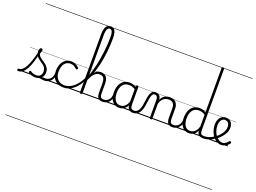

<svg xmlns="http://www.w3.org/2000/svg" viewBox="-376 -2139 5008 3759"><g transform="rotate(20 2128.5 -259.5)"><path d="M-59 17Q-72 17 -78 9.5Q-84 2 -84 -7Q-84 -16 -78 -23.5Q-72 -31 -60 -31Q-21 -31 12.5 -59.5Q46 -88 76.5 -144.5Q107 -201 135.5 -286Q164 -371 191 -483L226 -474Q199 -350 170 -258Q141 -166 106.5 -105Q72 -44 31 -13.5Q-10 17 -59 17ZM487 17Q454 17 427.5 11.5Q401 6 376 3.5Q351 1 322 12L343 -11Q380 -25 405.5 -29Q431 -33 451.5 -32Q472 -31 493 -31Q502 -31 506 -23.5Q510 -16 508.5 -7Q507 2 501.5 9.5Q496 17 487 17ZM298 19Q256 19 218 7Q180 -5 151 -27Q145 -33 144.5 -41.5Q144 -50 152 -59Q159 -68 166.5 -69.5Q174 -71 183 -65Q211 -45 238.5 -36Q266 -27 303 -27Q354 -27 383.5 -58.5Q413 -90 413 -144Q413 -186 396 -215.5Q379 -245 352 -266.5Q325 -288 295 -307.5Q265 -327 238 -350.5Q211 -374 194 -406Q177 -438 177 -485Q177 -511 187.5 -534.5Q198 -558 222 -558Q235 -558 242 -550.5Q249 -543 249 -530Q249 -519 243.5 -499.5Q238 -480 228 -456Q229 -427 247 -404.5Q265 -382 292 -363.5Q319 -345 349 -325Q379 -305 406 -280.5Q433 -256 450 -223Q467 -190 467 -144Q467 -71 421 -26Q375 19 298 19ZM0 898H550V908H0ZM0 -20H550V0H0ZM0 -505H550V-500H0ZM0 -1418H550V-1408H0Z M485 17Q474 17 468.5 9.5Q463 2 463.5 -7Q464 -16 471 -23.5Q478 -31 491 -31Q524 -31 550.5 -43Q577 -55 596 -76Q615 -97 625.5 -125Q636 -153 637 -186Q638 -198 647 -201.5Q656 -205 664.5 -201.5Q673 -198 672 -186Q671 -142 656.5 -104.5Q642 -67 617.5 -40Q593 -13 559 2Q525 17 485 17ZM550 898V908ZM550 -20V0ZM550 -505V-500ZM550 -1418V-1408Z M888 17Q770 17 702 -52Q634 -121 634 -243Q634 -303 649.5 -353.5Q665 -404 694 -441Q723 -478 764.5 -498.5Q806 -519 859 -519Q905 -519 949 -499Q993 -479 1024 -442Q1029 -435 1028.5 -428.5Q1028 -422 1019 -413Q1010 -404 1002 -404Q994 -404 988 -410Q958 -437 929.5 -453.5Q901 -470 856 -470Q818 -470 787 -455Q756 -440 734.5 -410.5Q713 -381 701 -339.5Q689 -298 689 -245Q689 -179 713.5 -130.5Q738 -82 782.5 -56Q827 -30 889 -30Q899 -30 905 -23Q911 -16 911 -6.5Q911 3 905.5 10Q900 17 888 17ZM550 898H1085V908H550ZM550 -20H1085V0H550ZM550 -505H1085V-500H550ZM550 -1418H1085V-1408H550Z M888 17Q876 17 870 10Q864 3 864 -6.5Q864 -16 870 -23Q876 -30 889 -30Q952 -30 1015 -64.5Q1078 -99 1132.5 -162Q1187 -225 1226 -310Q1232 -323 1241 -322Q1250 -321 1256 -311.5Q1262 -302 1256 -289Q1224 -217 1181.5 -160Q1139 -103 1091.5 -63.5Q1044 -24 992 -3.5Q940 17 888 17ZM1085 898V908ZM1085 -20V0ZM1085 -505V-500ZM1085 -1418V-1408Z M1699 17Q1663 17 1638.5 6.5Q1614 -4 1599.5 -24Q1585 -44 1579.5 -72.5Q1574 -101 1574 -137V-326Q1574 -374 1562.5 -406Q1551 -438 1527 -453.5Q1503 -469 1464 -469Q1432 -469 1405.5 -456Q1379 -443 1355.5 -417.5Q1332 -392 1310.5 -354.5Q1289 -317 1268 -268L1248 -284Q1269 -335 1292 -378Q1315 -421 1342 -452.5Q1369 -484 1401.5 -501.5Q1434 -519 1473 -519Q1519 -519 1553 -500Q1587 -481 1606.5 -440.5Q1626 -400 1626 -334V-137Q1626 -82 1642 -56.5Q1658 -31 1705 -31Q1714 -31 1719 -23.5Q1724 -16 1723.5 -7Q1723 2 1717 9.5Q1711 17 1699 17ZM1247 15Q1234 15 1228 10.5Q1222 6 1222 -4V-1212Q1222 -1320 1253.5 -1373.5Q1285 -1427 1349 -1427Q1390 -1427 1416.5 -1404Q1443 -1381 1455.5 -1335Q1468 -1289 1468 -1221Q1468 -1159 1464.5 -1091Q1461 -1023 1454 -952Q1447 -881 1435.5 -809Q1424 -737 1408.5 -667Q1393 -597 1373 -532Q1353 -467 1328.5 -409Q1304 -351 1275 -303V-4Q1275 6 1268 10.5Q1261 15 1247 15ZM1275 -390Q1295 -439 1313 -500.5Q1331 -562 1346.5 -632Q1362 -702 1374 -777Q1386 -852 1395 -928Q1404 -1004 1408.5 -1078.5Q1413 -1153 1413 -1221Q1413 -1273 1406.5 -1307.5Q1400 -1342 1385.5 -1359.5Q1371 -1377 1347 -1377Q1323 -1377 1307 -1359Q1291 -1341 1283 -1304Q1275 -1267 1275 -1210ZM1085 898H1761V908H1085ZM1085 -20H1761V0H1085ZM1085 -505H1761V-500H1085ZM1085 -1418H1761V-1408H1085Z M1696 17Q1685 17 1679.5 9.5Q1674 2 1674.5 -7Q1675 -16 1682 -23.5Q1689 -31 1702 -31Q1735 -31 1761.5 -43Q1788 -55 1807 -76Q1826 -97 1836.5 -125Q1847 -153 1848 -186Q1849 -198 1858 -201.5Q1867 -205 1875.5 -201.5Q1884 -198 1883 -186Q1882 -142 1867.5 -104.5Q1853 -67 1828.5 -40Q1804 -13 1770 2Q1736 17 1696 17ZM1761 898V908ZM1761 -20V0ZM1761 -505V-500ZM1761 -1418V-1408Z M2038 17Q1983 17 1939 -12Q1895 -41 1870 -98Q1845 -155 1845 -238Q1845 -288 1854.5 -331Q1864 -374 1883 -408.5Q1902 -443 1929.5 -467.5Q1957 -492 1993.5 -505.5Q2030 -519 2075 -519Q2113 -519 2149.5 -506.5Q2186 -494 2222 -470V-419Q2182 -449 2147 -459.5Q2112 -470 2076 -470Q2044 -470 2016.5 -460.5Q1989 -451 1967.5 -432Q1946 -413 1931.5 -385.5Q1917 -358 1909 -322Q1901 -286 1901 -242Q1901 -180 1917.5 -133Q1934 -86 1966.5 -59.5Q1999 -33 2048 -33Q2082 -33 2114 -49Q2146 -65 2172.5 -101.5Q2199 -138 2216 -202L2234 -159Q2213 -85 2179.5 -47Q2146 -9 2108.5 4Q2071 17 2038 17ZM2334 17Q2300 17 2276 7Q2252 -3 2237 -22Q2222 -41 2214.5 -69Q2207 -97 2207 -132V-495Q2207 -506 2214 -510.5Q2221 -515 2235 -515Q2248 -515 2254 -510.5Q2260 -506 2260 -496V-133Q2260 -81 2277 -56Q2294 -31 2340 -31Q2347 -31 2351 -23.5Q2355 -16 2354.5 -7Q2354 2 2349.5 9.5Q2345 17 2334 17ZM1761 898H2396V908H1761ZM1761 -20H2396V0H1761ZM1761 -505H2396V-500H1761ZM1761 -1418H2396V-1408H1761Z M2331 17Q2322 17 2317.5 9.5Q2313 2 2313.5 -7Q2314 -16 2320 -23.5Q2326 -31 2337 -31Q2368 -31 2390.5 -45.5Q2413 -60 2430 -87.5Q2447 -115 2457.5 -155Q2468 -195 2474 -247Q2482 -318 2492.5 -369Q2503 -420 2518.5 -452Q2534 -484 2556.5 -499.5Q2579 -515 2612 -515Q2621 -515 2625.5 -508Q2630 -501 2629.5 -491.5Q2629 -482 2624 -474.5Q2619 -467 2610 -467Q2592 -467 2579 -455.5Q2566 -444 2556 -419Q2546 -394 2538.5 -354Q2531 -314 2524 -257Q2517 -186 2501.5 -134.5Q2486 -83 2462 -49Q2438 -15 2405.5 1Q2373 17 2331 17ZM2396 898H2496V908H2396ZM2396 -20H2496V0H2396ZM2396 -505H2496V-500H2396ZM2396 -1418H2496V-1408H2396Z M3155 17Q3118 17 3093.5 6.5Q3069 -4 3055 -24Q3041 -44 3034.5 -72.5Q3028 -101 3028 -137V-326Q3028 -371 3016 -403Q3004 -435 2977.5 -452Q2951 -469 2908 -469Q2881 -469 2853.5 -461Q2826 -453 2802.5 -435Q2779 -417 2760.5 -387.5Q2742 -358 2730 -314V-4Q2730 6 2723.5 10.5Q2717 15 2703 15Q2690 15 2684 10.5Q2678 6 2678 -4V-374Q2678 -424 2661 -445.5Q2644 -467 2610 -467Q2599 -467 2593.5 -474.5Q2588 -482 2588.5 -491.5Q2589 -501 2595 -508Q2601 -515 2612 -515Q2640 -515 2660.5 -507Q2681 -499 2695.5 -484.5Q2710 -470 2718 -450Q2726 -430 2728 -405V-401Q2744 -435 2765 -457.5Q2786 -480 2811 -493.5Q2836 -507 2862.5 -513Q2889 -519 2915 -519Q2963 -519 3000.5 -500Q3038 -481 3060 -440.5Q3082 -400 3082 -334V-137Q3082 -82 3097.5 -56.5Q3113 -31 3161 -31Q3170 -31 3175 -23.5Q3180 -16 3179.5 -7Q3179 2 3173 9.5Q3167 17 3155 17ZM2496 898H3217V908H2496ZM2496 -20H3217V0H2496ZM2496 -505H3217V-500H2496ZM2496 -1418H3217V-1408H2496Z M3152 17Q3141 17 3135.5 9.5Q3130 2 3130.5 -7Q3131 -16 3138 -23.5Q3145 -31 3158 -31Q3191 -31 3217.5 -43Q3244 -55 3263 -76Q3282 -97 3292.5 -125Q3303 -153 3304 -186Q3305 -198 3314 -201.5Q3323 -205 3331.5 -201.5Q3340 -198 3339 -186Q3338 -142 3323.5 -104.5Q3309 -67 3284.5 -40Q3260 -13 3226 2Q3192 17 3152 17ZM3217 898V908ZM3217 -20V0ZM3217 -505V-500ZM3217 -1418V-1408Z M3494 17Q3439 17 3395 -12Q3351 -41 3326 -98Q3301 -155 3301 -238Q3301 -288 3310.5 -331Q3320 -374 3339 -408.5Q3358 -443 3386 -467.5Q3414 -492 3450.5 -505.5Q3487 -519 3532 -519Q3565 -519 3598 -509Q3631 -499 3664 -480V-1404Q3664 -1414 3670.5 -1418.5Q3677 -1423 3691 -1423Q3704 -1423 3710 -1418.5Q3716 -1414 3716 -1404V-129Q3716 -73 3733.5 -52Q3751 -31 3802 -31Q3811 -31 3815 -23.5Q3819 -16 3818.5 -7Q3818 2 3812.5 9.5Q3807 17 3796 17Q3764 17 3740 10Q3716 3 3700.5 -11Q3685 -25 3676.5 -45.5Q3668 -66 3666 -92V-96Q3644 -50 3614 -25Q3584 0 3553 8.5Q3522 17 3494 17ZM3504 -33Q3536 -33 3566 -47Q3596 -61 3621.5 -93Q3647 -125 3664 -181V-428Q3629 -452 3596.5 -461Q3564 -470 3532 -470Q3500 -470 3472.5 -460.5Q3445 -451 3423.5 -432Q3402 -413 3387.5 -385.5Q3373 -358 3365 -322Q3357 -286 3357 -242Q3357 -180 3373.5 -133Q3390 -86 3422.5 -59.5Q3455 -33 3504 -33ZM3217 898H3858V908H3217ZM3217 -20H3858V0H3217ZM3217 -505H3858V-500H3217ZM3217 -1418H3858V-1408H3217Z M3796 17Q3783 17 3777.5 9.5Q3772 2 3773.5 -7Q3775 -16 3782.5 -23.5Q3790 -31 3802 -31Q3858 -31 3912 -52Q3966 -73 4010 -105Q4018 -110 4024.5 -107Q4031 -104 4035.5 -96.5Q4040 -89 4040 -80.5Q4040 -72 4033 -67Q3999 -43 3959 -24Q3919 -5 3877.5 6Q3836 17 3796 17ZM3858 898V908ZM3858 -20V0ZM3858 -505V-500ZM3858 -1418V-1408Z M4010 -103Q4034 -120 4055 -139.5Q4076 -159 4094 -180Q4118 -207 4135 -236.5Q4152 -266 4161.5 -296Q4171 -326 4171 -354Q4171 -413 4145 -441.5Q4119 -470 4073 -470Q4052 -470 4033.5 -459.5Q4015 -449 4001 -429Q3987 -409 3979.5 -382Q3972 -355 3972 -322Q3972 -256 3990.5 -202.5Q4009 -149 4039 -111Q4069 -73 4104 -52.5Q4139 -32 4172 -32Q4202 -32 4225 -44Q4248 -56 4266 -73.5Q4284 -91 4297 -106Q4305 -115 4313 -114.5Q4321 -114 4330 -107Q4338 -101 4340.5 -93.5Q4343 -86 4337 -77Q4321 -53 4295 -31.5Q4269 -10 4236 3.5Q4203 17 4165 17Q4127 17 4090.5 0Q4054 -17 4022.5 -48Q3991 -79 3967.5 -121.5Q3944 -164 3930.5 -214.5Q3917 -265 3917 -321Q3917 -355 3924.5 -385.5Q3932 -416 3946 -440.5Q3960 -465 3980 -482.5Q4000 -500 4024.5 -509.5Q4049 -519 4077 -519Q4130 -519 4163 -496.5Q4196 -474 4211 -437Q4226 -400 4226 -358Q4226 -324 4214.5 -288.5Q4203 -253 4182 -218.5Q4161 -184 4132 -152Q4112 -128 4087 -106Q4062 -84 4035 -65ZM3858 898H4302V908H3858ZM3858 -20H4302V0H3858ZM3858 -505H4302V-500H3858ZM3858 -1418H4302V-1408H3858Z"/></g></svg>

Font: Playwrite FR Trad Guides
Style: Regular
Weight: 400
Designer: Veronika Burian, José Scaglione
Foundry: TypeTogether
Version: Version 1.003